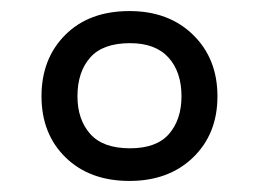

<svg xmlns="http://www.w3.org/2000/svg" viewBox="-20 -744 468 347"><path d="M214 -417Q142 -417 98.5 -459.5Q55 -502 55 -570Q55 -638 98 -681Q141 -724 214 -724Q285 -724 329 -681Q373 -638 373 -570Q373 -502 329 -459.5Q285 -417 214 -417ZM215 -476Q263 -476 285.5 -502Q308 -528 308 -570Q308 -614 284.5 -640Q261 -666 215 -666Q166 -666 143 -640Q120 -614 120 -570Q120 -528 143 -502Q166 -476 215 -476Z"/></svg>

Font: Noto Sans Tai Le
Style: Regular
Weight: 400
Designer: Monotype Design Team
Foundry: Monotype Imaging Inc.
Version: Version 2.002; ttfautohint (v1.8.4.7-5d5b)